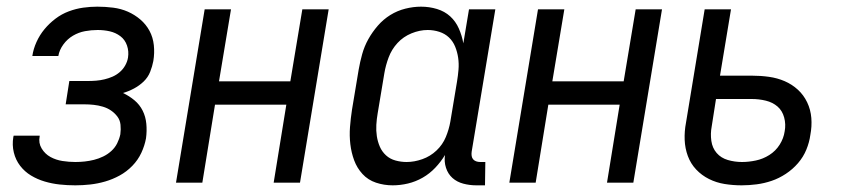

<svg xmlns="http://www.w3.org/2000/svg" viewBox="-20 -548 2540 576"><path d="M206 8Q182 8 159 5.5Q136 3 114 -3.5Q92 -10 73 -21.5Q54 -33 40.5 -50.5Q27 -68 21.5 -90.5Q16 -113 20 -137L21 -141H99V-139Q95 -119 105 -102.5Q115 -86 131.5 -77Q148 -68 167.5 -65Q187 -62 206 -62Q220 -62 234 -63.5Q248 -65 262 -68.5Q276 -72 289.5 -78.5Q303 -85 314 -95Q325 -105 331.5 -118Q338 -131 341 -145Q343 -160 341.5 -174Q340 -188 332 -198.5Q324 -209 313 -216.5Q302 -224 288.5 -228Q275 -232 261 -233.5Q247 -235 233 -235H177L188 -305H244Q256 -305 268.5 -306Q281 -307 293.5 -310Q306 -313 317.5 -318Q329 -323 339 -331.5Q349 -340 355.5 -351.5Q362 -363 364 -375Q367 -394 361 -411.5Q355 -429 341 -439.5Q327 -450 309.5 -454Q292 -458 273 -458Q254 -458 235 -454.5Q216 -451 199 -441Q182 -431 170 -414.5Q158 -398 155 -380H77Q80 -401 89.5 -422Q99 -443 113.5 -460.5Q128 -478 146.5 -492Q165 -506 186.5 -514Q208 -522 229.5 -525Q251 -528 272 -528Q296 -528 319.5 -525Q343 -522 363.5 -513Q384 -504 401 -489.5Q418 -475 428.5 -455.5Q439 -436 441.5 -412.5Q444 -389 440 -365Q437 -349 430.5 -332.5Q424 -316 411 -303.5Q398 -291 382 -282.5Q366 -274 349 -269Q368 -260 383.5 -247Q399 -234 408 -216Q417 -198 419 -176.5Q421 -155 418 -133Q414 -111 404 -89.5Q394 -68 377 -50.5Q360 -33 339 -21.5Q318 -10 295.5 -3.5Q273 3 250.5 5.5Q228 8 206 8Z M508 0 594 -520H673L637 -304H851L887 -520H966L880 0H801L839 -234H625L587 0Z M1158 8Q1132 8 1108 0Q1084 -8 1067.5 -26Q1051 -44 1042.5 -67Q1034 -90 1031 -115.5Q1028 -141 1030 -167Q1032 -193 1036 -219L1056 -339Q1060 -362 1066.5 -385.5Q1073 -409 1085 -430.5Q1097 -452 1113.5 -471Q1130 -490 1151 -503Q1172 -516 1196 -522Q1220 -528 1243 -528Q1268 -528 1291 -521Q1314 -514 1330.5 -499Q1347 -484 1356.5 -462.5Q1366 -441 1370 -418L1387 -520H1466L1395 -93Q1394 -86 1395 -80Q1396 -74 1399.5 -70Q1403 -66 1408.5 -64Q1414 -62 1421 -62H1436L1435 8H1409Q1389 8 1370 3Q1351 -2 1337.5 -14Q1324 -26 1318 -44.5Q1312 -63 1315 -83Q1303 -63 1286 -45Q1269 -27 1248 -15Q1227 -3 1204 2.5Q1181 8 1158 8ZM1200 -62Q1223 -62 1247 -70.5Q1271 -79 1289.5 -96.5Q1308 -114 1317.5 -137Q1327 -160 1331 -183L1351 -303Q1354 -321 1355.5 -339Q1357 -357 1354.5 -374.5Q1352 -392 1345.5 -408Q1339 -424 1327 -435.5Q1315 -447 1298 -452.5Q1281 -458 1263 -458Q1239 -458 1214.5 -448Q1190 -438 1172.5 -419Q1155 -400 1146 -376Q1137 -352 1133 -328L1113 -208Q1110 -191 1109 -173.5Q1108 -156 1110.5 -139.5Q1113 -123 1119.5 -108Q1126 -93 1138 -82Q1150 -71 1166.5 -66.5Q1183 -62 1200 -62Z M1508 0 1594 -520H1673L1637 -304H1851L1887 -520H1966L1880 0H1801L1839 -234H1625L1587 0Z M2205 8Q2179 8 2154 4Q2129 0 2107 -11Q2085 -22 2068.5 -39.5Q2052 -57 2043.5 -80Q2035 -103 2034 -128.5Q2033 -154 2038 -180L2094 -520H2173L2140 -321H2236Q2262 -321 2287 -317.5Q2312 -314 2334 -304.5Q2356 -295 2373.5 -279Q2391 -263 2401.5 -241Q2412 -219 2414 -194Q2416 -169 2411 -143Q2408 -121 2399 -99Q2390 -77 2374 -58.5Q2358 -40 2337.5 -26.5Q2317 -13 2295 -5.5Q2273 2 2250 5Q2227 8 2205 8ZM2206 -62Q2226 -62 2247.5 -66.5Q2269 -71 2288 -83Q2307 -95 2319 -114Q2331 -133 2334 -154Q2338 -175 2332.5 -195.5Q2327 -216 2312.5 -228.5Q2298 -241 2277.5 -246Q2257 -251 2235 -251H2128L2115 -168Q2111 -147 2114 -125.5Q2117 -104 2130 -89Q2143 -74 2163.5 -68Q2184 -62 2206 -62Z"/></svg>

Font: Iosevka Curly
Style: Italic
Weight: 400
Italic angle: -9°
Monospace: yes
Designer: Belleve Invis
Foundry: Belleve Invis
Version: Version 22.1.2; ttfautohint (v1.8.4)